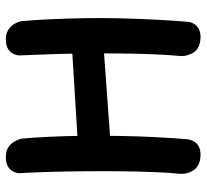

<svg xmlns="http://www.w3.org/2000/svg" viewBox="-44 -644 688 639"><g transform="rotate(90 299.5 -325.0)"><path d="M111 -1Q92 -1 80 -9Q68 -17 61.5 -27Q55 -37 53 -44.5Q51 -52 51 -52Q47 -95 44.5 -149Q42 -203 41 -263Q40 -323 41.5 -383.5Q43 -444 46 -501Q49 -558 53 -606Q53 -606 54 -612.5Q55 -619 60 -627.5Q65 -636 75.5 -642.5Q86 -649 106 -649Q125 -648 137.5 -641.5Q150 -635 156 -624.5Q162 -614 164.5 -604.5Q167 -595 167 -588.5Q167 -582 167 -582Q163 -541 161 -489.5Q159 -438 158.5 -380.5Q158 -323 158.5 -264Q159 -205 161 -149Q163 -93 165 -45Q165 -45 164 -38.5Q163 -32 158 -23Q153 -14 142 -7.5Q131 -1 111 -1ZM91 -218 106 -324 478 -351 480 -242ZM502 -1Q483 -1 471 -9Q459 -17 453 -27Q447 -37 444.5 -44.5Q442 -52 442 -52Q438 -95 435.5 -149Q433 -203 432.5 -263Q432 -323 433 -383.5Q434 -444 437 -501Q440 -558 444 -606Q444 -606 445.5 -612.5Q447 -619 451.5 -627.5Q456 -636 467 -642.5Q478 -649 497 -649Q517 -648 529 -641.5Q541 -635 547.5 -625Q554 -615 556.5 -605Q559 -595 559 -588.5Q559 -582 559 -582Q555 -541 553 -489.5Q551 -438 550.5 -380.5Q550 -323 550.5 -264Q551 -205 552.5 -149Q554 -93 557 -45Q557 -45 556 -38.5Q555 -32 550 -23Q545 -14 534 -7.5Q523 -1 502 -1Z"/></g></svg>

Font: Sour Gummy Medium
Style: Regular
Weight: 500
Designer: Stefie Justprince
Foundry: Eifetstype
Version: Version 1.000